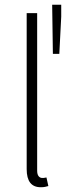

<svg xmlns="http://www.w3.org/2000/svg" viewBox="-20 -774 281 806"><path d="M151 12Q92 12 92 -64V-719H136V-58Q136 -42 142 -34.5Q148 -27 157 -27Q160 -27 163.5 -27Q167 -27 175 -29L183 7Q176 9 169 10.5Q162 12 151 12ZM202 -548 199 -754H237V-704L229 -548Z"/></svg>

Font: CV Source Sans Light
Style: Regular
Weight: 300
Designer: Paul D. Hunt
Foundry: Adobe Systems Incorporated
Version: Version 3.001